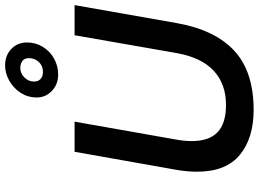

<svg xmlns="http://www.w3.org/2000/svg" viewBox="-154 -870 1038 771"><g transform="rotate(-90 365.5 -484.0)"><path d="M62 -212Q62 -96 129.5 -40.5Q197 15 310 15Q464 15 548 -63Q632 -141 659 -295L731 -704H610L538 -292Q520 -194 467 -145Q414 -96 330 -96Q256 -96 220.5 -130Q185 -164 185 -233Q185 -262 191 -296L263 -704H142L69 -292Q62 -251 62 -212ZM581 -895Q581 -933 555 -958Q529 -983 489 -983Q457 -983 427 -966Q397 -949 378.5 -920Q360 -891 360 -857Q360 -820 386.5 -795Q413 -770 452 -770Q486 -770 515.5 -786Q545 -802 563 -831Q581 -860 581 -895ZM518 -887Q518 -864 502.5 -847.5Q487 -831 463 -831Q445 -831 434.5 -840.5Q424 -850 424 -867Q424 -889 440.5 -905.5Q457 -922 479 -922Q494 -922 506 -914Q518 -906 518 -887Z"/></g></svg>

Font: Geom Medium
Style: Italic
Weight: 500
Italic angle: -10°
Version: Version 1.102